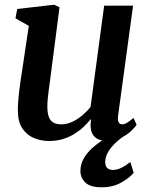

<svg xmlns="http://www.w3.org/2000/svg" viewBox="-20 -587 638 813"><path d="M188 10Q155.5 10 125.5 -1.8Q95.5 -13.5 75.8 -41.5Q56 -69.5 55.5 -118.5Q55.5 -136 57 -156.8Q58.5 -177.5 61.2 -200.8Q64 -224 67.5 -247.8Q71 -271.5 74.5 -293.5L102 -477.5L45.5 -509.5L53 -549L209.5 -567L232 -556L197.5 -289.5Q195 -268 192 -247Q189 -226 186.5 -206.2Q184 -186.5 182.2 -169Q180.5 -151.5 180.5 -137Q180.5 -107.5 187.2 -90.8Q194 -74 207.2 -67.2Q220.5 -60.5 239.5 -60.5Q263 -60.5 286 -71.2Q309 -82 329 -99Q349 -116 363.5 -134.5L421 -563H543.5L480 -97Q477.5 -78 482.5 -69.2Q487.5 -60.5 497 -60.5Q506.5 -60.5 516.8 -66.5Q527 -72.5 545.5 -87.5L558.5 -58.5Q554 -51 537.5 -34.5Q521 -18 494.5 -4.2Q468 9.5 434.5 9.5Q399.5 9.5 382.2 -6.2Q365 -22 364 -48.5Q363.5 -51 363.5 -54.5Q363.5 -58 363.8 -62.5Q364 -67 364.5 -71.8Q365 -76.5 365.5 -81L364 -82Q350 -65 332.8 -48.8Q315.5 -32.5 293.8 -19.2Q272 -6 245.8 2Q219.5 10 188 10ZM409.5 206Q362 206 341.2 185.8Q320.5 165.5 320.5 137Q320.5 109 334 85Q347.5 61 369.5 41Q391.5 21 417.2 4.8Q443 -11.5 467.5 -24.5L492.5 -35.5L518.5 -20.5Q491 -2.5 470 17.2Q449 37 437.5 57.2Q426 77.5 425.5 98Q425.5 116.5 434.2 124.5Q443 132.5 458 132.5Q476 132.5 494.8 123.2Q513.5 114 532 99L546 144.5Q528.5 166.5 492.5 186.5Q456.5 206.5 409.5 206Z"/></svg>

Font: Merriweather SemiBold
Style: Italic
Weight: 600
Italic angle: -7.8°
Version: Version 2.101